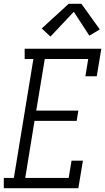

<svg xmlns="http://www.w3.org/2000/svg" viewBox="-53 -992 554 1012"><path d="M-33 0V-54H20L123 -681H77V-735H481L457 -590H397L412 -681H183L138 -409H360L351 -355H129L80 -54H309L324 -145H384L360 0ZM213 -799 167 -842 309 -972H376L473 -837L418 -804L336 -930Z"/></svg>

Font: Iosevka QP Light
Style: Italic
Weight: 300
Italic angle: -9°
Designer: Belleve Invis
Foundry: Belleve Invis
Version: Version 20.0.0; ttfautohint (v1.8.4)